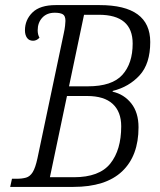

<svg xmlns="http://www.w3.org/2000/svg" viewBox="-20 -734 629 754"><path d="M20 0 27 -32H45Q67 -32 82.5 -36.5Q98 -41 108.5 -58Q119 -75 127 -112L230 -601Q234 -619 235.5 -632.5Q237 -646 237 -652Q237 -672 226.5 -678Q216 -684 195 -684Q164 -684 146 -664.5Q128 -645 128 -615Q128 -598 135 -586Q124 -574 110 -574Q94 -574 86 -585.5Q78 -597 78 -615Q78 -656 107.5 -685Q137 -714 199 -714H371Q570 -714 570 -569Q570 -484 528.5 -438.5Q487 -393 423 -377L422 -374Q467 -364 495.5 -328Q524 -292 524 -234Q524 -122 459.5 -61Q395 0 268 0ZM325 -395Q420 -395 460.5 -440Q501 -485 501 -563Q501 -676 368 -676H310L251 -395ZM270 -38Q370 -38 413 -91.5Q456 -145 456 -238Q456 -295 422.5 -326Q389 -357 322 -357H243L176 -38Z"/></svg>

Font: Noto Serif Condensed Light
Style: Italic
Weight: 300
Width: 3
Italic angle: -12°
Designer: Monotype Design Team
Foundry: Monotype Imaging Inc.
Version: Version 2.014; ttfautohint (v1.8.4.7-5d5b)